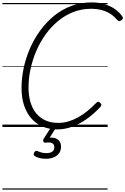

<svg xmlns="http://www.w3.org/2000/svg" viewBox="-20 -1055 1041 1595"><path d="M456 20Q388 20 333 -4Q278 -28 239 -73Q200 -118 179.5 -181Q159 -244 159 -324Q159 -405 176.5 -488.5Q194 -572 228.5 -651.5Q263 -731 313.5 -800.5Q364 -870 428.5 -923Q493 -976 572 -1005.5Q651 -1035 742 -1035Q799 -1035 846.5 -1021Q894 -1007 932.5 -981Q971 -955 997 -917Q1003 -907 1000 -899.5Q997 -892 985 -885Q975 -878 968.5 -880Q962 -882 950 -893Q925 -923 893 -942.5Q861 -962 822 -972Q783 -982 736 -982Q658 -982 589 -955Q520 -928 462 -880Q404 -832 358.5 -768.5Q313 -705 281.5 -631.5Q250 -558 233.5 -481Q217 -404 217 -328Q217 -259 233.5 -204.5Q250 -150 282 -112Q314 -74 359.5 -54Q405 -34 463 -34Q507 -34 547.5 -46Q588 -58 627.5 -79.5Q667 -101 705 -132Q743 -163 780 -201Q789 -210 796.5 -209.5Q804 -209 813 -200Q822 -190 822 -183Q822 -176 813 -166Q755 -104 695.5 -63Q636 -22 576 -1Q516 20 456 20ZM361 264Q337 264 311 258.5Q285 253 267 240Q259 234 260 225.5Q261 217 265 210Q271 201 277.5 199Q284 197 292 200Q306 207 324.5 212Q343 217 366 217Q397 217 414 205Q431 193 431 168Q431 143 412.5 134Q394 125 359 130Q351 131 347 128.5Q343 126 340 121Q338 114 338.5 108.5Q339 103 345 94L408 -4H451L381 108L366 94Q405 84 432 91Q459 98 473 117Q487 136 487 164Q487 195 471 217.5Q455 240 427 252Q399 264 361 264ZM0 510H874V520H0ZM0 -20H874V0H0ZM0 -505H874V-500H0ZM0 -1030H874V-1020H0Z"/></svg>

Font: Playwrite CO Guides
Style: Regular
Weight: 400
Designer: Veronika Burian, José Scaglione
Foundry: TypeTogether
Version: Version 1.003